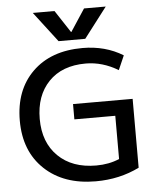

<svg xmlns="http://www.w3.org/2000/svg" viewBox="-63 -1012 874 1075"><g transform="rotate(-5 374.5 -475.0)"><path d="M368 -835 450 -960H572L442 -790H292L162 -960H284L366 -835ZM572 -346H342V-432H677V-45Q566 10 432 10Q252 10 144.5 -91.5Q37 -193 37 -365Q37 -537 140.5 -638.5Q244 -740 422 -740Q550 -740 649 -679L614 -599Q526 -652 432 -652Q299 -652 224 -574Q149 -496 149 -365Q149 -233 228 -155.5Q307 -78 442 -78Q514 -78 572 -103Z"/></g></svg>

Font: M PLUS 1p Medium
Style: Regular
Weight: 500
Version: Version 1.062